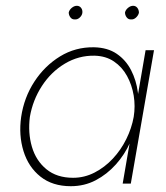

<svg xmlns="http://www.w3.org/2000/svg" viewBox="-20 -633 573 662"><path d="M482 -460 403 0H431L511 -460ZM53 -230Q44 -167 61 -112Q78 -57 119.5 -24Q161 9 224 9Q271 9 310 -11.5Q349 -32 379.5 -66Q410 -100 429 -142.5Q448 -185 455 -230Q461 -272 455.5 -314Q450 -356 432 -391Q414 -426 382.5 -447.5Q351 -469 304 -470Q240 -471 187 -438.5Q134 -406 98.5 -351.5Q63 -297 53 -230ZM83 -230Q93 -288 124.5 -336.5Q156 -385 203.5 -413.5Q251 -442 306 -441Q345 -440 373 -421Q401 -402 418 -371Q435 -340 441 -303.5Q447 -267 441 -230Q434 -191 415.5 -153.5Q397 -116 369 -86Q341 -56 306 -38Q271 -20 232 -20Q176 -20 140 -49.5Q104 -79 90 -127Q76 -175 83 -230ZM411 -590Q411 -581 416.5 -573.5Q422 -566 431 -566Q441 -565 449 -572.5Q457 -580 459 -589Q459 -599 453.5 -606Q448 -613 439 -613Q430 -613 421.5 -606Q413 -599 411 -590ZM217 -590Q217 -581 222.5 -573.5Q228 -566 237 -566Q247 -565 255 -572.5Q263 -580 264 -589Q265 -599 259.5 -606Q254 -613 245 -613Q236 -613 227.5 -606Q219 -599 217 -590Z"/></svg>

Font: Jost ExtraLight
Style: Italic
Weight: 250
Italic angle: -5°
Version: Version 3.710